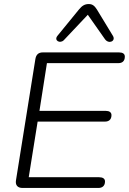

<svg xmlns="http://www.w3.org/2000/svg" viewBox="-20 -929 637 949"><path d="M91 0H467C485 0 499 -10 499 -32C499 -46 488 -53 470 -53H122L166 -328H499C517 -328 531 -337 531 -360C531 -374 520 -381 503 -381H175L212 -617H566C583 -617 597 -626 597 -649C597 -663 587 -670 568 -670H192C171 -670 159 -660 155 -638L59 -38C55 -14 67 0 91 0ZM296 -731 414 -856 499 -735C518 -709 554 -726 538 -752L459 -882C448 -899 438 -909 419 -909C399 -909 386 -901 371 -883L264 -752C245 -729 277 -711 296 -731Z"/></svg>

Font: SN Pro Light
Style: Italic
Weight: 300
Italic angle: -8.99998°
Designer: Tobias Whetton
Foundry: Supernotes
Version: Version 1.001;Glyphs 3.2 (3249)